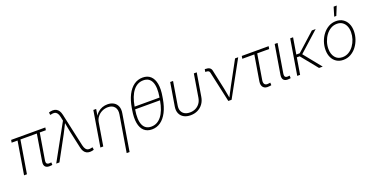

<svg xmlns="http://www.w3.org/2000/svg" viewBox="-31 -1653 5332 2755"><g transform="rotate(-20 2635.5 -275.5)"><path d="M471.7 1.5Q418 7.8 392.3 -16.6Q366.7 -41 376 -97.2L446.3 -524.4H490.7L420.9 -103.5Q413.6 -61.5 429.7 -47.9Q445.8 -34.2 481 -39.1Q487.8 -40 489.7 -40Q491.7 -40 495.6 -41L497.6 -2Q492.7 -1 485.8 0Q479 1 471.7 1.5ZM64.9 0 151.9 -524.4H195.8L108.9 0ZM57.6 -501 64.5 -541H586.4L580.1 -501Z M556.2 0 857.9 -546.4 844.7 -608.9Q836.9 -646.5 821.5 -666.7Q806.2 -687 783 -691.9Q759.8 -696.8 727.5 -688L713.9 -686L709.5 -724.6Q723.6 -729.5 737.8 -732.4Q752 -735.4 768.1 -735.4Q798.8 -735.4 822.3 -723.4Q845.7 -711.4 861.6 -687Q877.4 -662.6 885.7 -624.5L996.6 -119.1Q1005.4 -81.1 1020.3 -60.8Q1035.2 -40.5 1058.1 -35.6Q1081.1 -30.8 1112.8 -39.6L1126 -41.5L1130.4 -2.9Q1116.7 2 1101.8 4.9Q1086.9 7.8 1070.8 7.8Q1040 7.8 1017.3 -4.4Q994.6 -16.6 979.2 -41Q963.9 -65.4 956.1 -103L900.4 -357.4Q891.1 -399.9 884.3 -441.4Q877.4 -482.9 869.6 -523.9H883.8Q863.3 -482.9 842.8 -441.4Q822.3 -399.9 799.8 -357.4L605 0Z M1332 -348.6 1274.4 0H1230.5L1319.8 -541H1362.8L1342.8 -418.9H1334Q1355 -463.9 1386.5 -492.4Q1418 -521 1456.3 -534.7Q1494.6 -548.3 1535.6 -548.3Q1591.3 -548.3 1630.4 -525.1Q1669.4 -502 1687 -458.7Q1704.6 -415.5 1694.3 -355L1602.1 204.1H1557.6L1649.9 -352.5Q1662.1 -423.3 1628.9 -465.3Q1595.7 -507.3 1527.3 -507.3Q1481 -507.3 1439.2 -487.5Q1397.5 -467.8 1368.7 -432.1Q1339.8 -396.5 1332 -348.6Z M2018.1 9.3Q1944.3 9.3 1898.4 -32.7Q1852.5 -74.7 1838.1 -154.5Q1823.7 -234.4 1842.8 -347.7L1848.1 -379.9Q1867.2 -492.7 1908 -572.5Q1948.7 -652.3 2007.8 -694.6Q2066.9 -736.8 2141.6 -736.8Q2215.8 -736.8 2261.7 -694.6Q2307.6 -652.3 2322.3 -572.8Q2336.9 -493.2 2316.9 -379.9L2311.5 -347.7Q2292 -233.9 2250.7 -154.1Q2209.5 -74.2 2150.4 -32.5Q2091.3 9.3 2018.1 9.3ZM2022 -31.7Q2114.3 -31.7 2177.2 -111.6Q2240.2 -191.4 2266.1 -342.8L2273.4 -384.8Q2299.3 -536.1 2264.4 -616Q2229.5 -695.8 2137.2 -695.8Q2045.4 -695.8 1982.2 -616Q1918.9 -536.1 1893.1 -384.8L1886.2 -342.8Q1860.4 -190.9 1895.5 -111.3Q1930.7 -31.7 2022 -31.7ZM1870.6 -344.2 1877 -383.3H2289.6L2283.2 -344.2Z M2607.4 8.3Q2547.4 8.3 2505.1 -15.6Q2462.9 -39.6 2443.8 -83.5Q2424.8 -127.4 2434.6 -187.5L2493.2 -541H2537.1L2479 -189Q2470.7 -140.1 2485.1 -105.2Q2499.5 -70.3 2532.2 -51.8Q2564.9 -33.2 2611.8 -33.2Q2659.2 -33.2 2697.8 -51.8Q2736.3 -70.3 2762.2 -105.2Q2788.1 -140.1 2796.4 -189L2854.5 -541H2898.4L2839.8 -187.5Q2830.1 -127.9 2797.9 -83.7Q2765.6 -39.6 2716.8 -15.6Q2668 8.3 2607.4 8.3Z M3184.1 0 3081.1 -470.2Q3076.7 -488.8 3063.7 -496.3Q3050.8 -503.9 3027.3 -503.9H3015.6L3022 -543.9H3033.7Q3072.3 -543.9 3094.7 -529.5Q3117.2 -515.1 3123.5 -485.4L3188.5 -183.1Q3196.8 -142.6 3203.9 -101.3Q3210.9 -60.1 3218.8 -20.5H3204.6Q3226.1 -60.5 3246.3 -101.6Q3266.6 -142.6 3289.1 -183.1L3483.9 -541H3531.7L3233.9 0Z M3804.7 3.4Q3745.1 10.7 3717 -21.5Q3689 -53.7 3698.7 -112.3L3763.2 -500H3579.6L3586.4 -541H3996.6L3989.7 -500H3807.1L3743.2 -114.7Q3736.3 -71.8 3753.4 -51.5Q3770.5 -31.2 3810.5 -37.1Q3816.9 -37.6 3824.7 -38.8Q3832.5 -40 3839.8 -41L3841.3 -2Q3833 0 3823.7 1.5Q3814.5 2.9 3804.7 3.4Z M4111.3 1.5Q4057.6 7.8 4032 -16.6Q4006.3 -41 4015.1 -97.2L4088.9 -541H4132.8L4060.5 -103.5Q4053.7 -61 4069.3 -47.6Q4085 -34.2 4120.6 -39.6Q4127 -40 4128.9 -40Q4130.9 -40 4135.3 -41L4136.7 -2Q4131.8 -1 4125.2 0Q4118.7 1 4111.3 1.5Z M4369.6 -541 4280.3 0H4236.3L4325.7 -541ZM4714.4 -541 4393.1 -252H4300.8L4307.6 -292.5H4380.9L4656.7 -541ZM4569.3 0 4361.3 -256.8 4397 -283.2 4625.5 0Z M4939.5 11.2Q4879.9 11.2 4836.2 -16.6Q4792.5 -44.4 4768.6 -94.2Q4744.6 -144 4744.6 -209.5Q4744.6 -272.5 4764.9 -332.8Q4785.2 -393.1 4822.8 -441.9Q4860.4 -490.7 4912.1 -519.8Q4963.9 -548.8 5026.4 -548.8Q5085.9 -548.8 5129.4 -520.8Q5172.9 -492.7 5196.8 -443.1Q5220.7 -393.6 5220.7 -328.1Q5220.7 -265.1 5200.2 -204.6Q5179.7 -144 5142.3 -95.2Q5105 -46.4 5053.2 -17.6Q5001.5 11.2 4939.5 11.2ZM4940.4 -29.8Q4993.7 -29.8 5037.1 -55.9Q5080.6 -82 5111.8 -125.5Q5143.1 -168.9 5159.9 -221.4Q5176.8 -273.9 5176.8 -327.1Q5176.8 -379.9 5158.9 -420.7Q5141.1 -461.4 5107.4 -484.6Q5073.7 -507.8 5025.4 -507.8Q4973.6 -507.8 4930.4 -482.4Q4887.2 -457 4855.5 -414.1Q4823.7 -371.1 4806.2 -318.1Q4788.6 -265.1 4788.6 -210Q4788.6 -130.9 4828.4 -80.3Q4868.2 -29.8 4940.4 -29.8ZM5025.4 -616.7 5066.9 -754.9H5113.8L5057.6 -616.7Z"/></g></svg>

Font: Inter 17pt ExtraLight
Style: Italic
Weight: 250
Italic angle: -9.3988°
Version: Version 4.001;git-66647c0bb